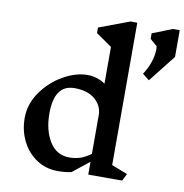

<svg xmlns="http://www.w3.org/2000/svg" viewBox="-94 -961 1015 1060"><g transform="rotate(10 414.0 -431.5)"><path d="M659 0H469V-72L376 2Q344 10 299 10Q233 10 180.5 -24.5Q128 -59 98.5 -118Q69 -177 69 -248Q69 -325 116 -392.5Q163 -460 233.5 -500.5Q304 -541 370 -541Q425 -541 470 -510V-716L381 -778V-809L552 -873H590V-75L679 -40ZM469 -116V-344Q463 -394 422.5 -425.5Q382 -457 312 -457Q199 -457 199 -296Q199 -202 238 -138.5Q277 -75 350 -75Q380 -75 407.5 -83.5Q435 -92 469 -116ZM828 -723 708 -571 670 -601Q694 -637 706.5 -675Q719 -713 719 -746Q719 -758 718 -763L678 -798V-829L790 -873H828Z"/></g></svg>

Font: Inknut Antiqua
Style: Regular
Weight: 400
Designer: Claus Eggers Sørensen
Foundry: Claus Eggers Sørensen
Version: Version 1.003; ttfautohint (v1.8.2) -l 8 -r 50 -G 200 -x 14 